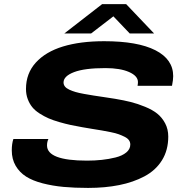

<svg xmlns="http://www.w3.org/2000/svg" viewBox="-20 -899 897 931"><path d="M292 -736.8 475.1 -878.9H591.8L727.1 -736.8H608.9L529.8 -819.8L421.9 -736.8ZM407.2 12.2Q340.8 12.2 288.1 7.3Q235.4 2.4 187 -10Q138.7 -22.5 106.7 -42.7Q74.7 -63 55.9 -95.2Q37.1 -127.4 37.1 -169.9Q37.1 -202.1 44.9 -225.1H214.8Q208 -211.4 208 -193.8Q208 -120.1 401.9 -120.1Q439.5 -120.1 473.6 -123.8Q507.8 -127.4 540.3 -135.5Q572.8 -143.6 592.3 -159.7Q611.8 -175.8 611.8 -198.2Q611.8 -210 605.2 -219.2Q598.6 -228.5 584.5 -235.6Q570.3 -242.7 555.7 -248Q541 -253.4 516.6 -258.3Q492.2 -263.2 473.9 -266.4Q455.6 -269.5 426 -274.2Q396.5 -278.8 378.9 -282.2Q345.7 -288.1 321.8 -293.2Q297.9 -298.3 267.3 -307.1Q236.8 -315.9 215.6 -325.2Q194.3 -334.5 172.1 -348.6Q149.9 -362.8 136.5 -379.4Q123 -396 114.5 -418.5Q106 -440.9 106 -467.8Q106 -543 153.6 -595.5Q201.2 -647.9 285.4 -673.6Q369.6 -699.2 484.9 -699.2Q647.5 -699.2 733.6 -655.3Q819.8 -611.3 819.8 -529.8Q819.8 -511.7 814 -482.9H647Q648.9 -492.7 648.9 -501Q648.9 -530.8 605.7 -549.8Q562.5 -568.8 491.2 -568.8Q390.1 -568.8 339.1 -549.3Q288.1 -529.8 288.1 -499Q288.1 -488.3 294.9 -479.5Q301.8 -470.7 316.2 -464.1Q330.6 -457.5 346.4 -452.9Q362.3 -448.2 387.7 -443.6Q413.1 -439 433.6 -435.8Q454.1 -432.6 485.4 -428Q516.6 -423.3 538.1 -419.9Q581.5 -412.6 614.5 -404.3Q647.5 -396 683.3 -381.3Q719.2 -366.7 742.4 -348.1Q765.6 -329.6 780.8 -301Q795.9 -272.5 795.9 -236.8Q795.9 -170.9 765.4 -121.8Q734.9 -72.8 680.4 -43.9Q626 -15.1 557.9 -1.5Q489.7 12.2 407.2 12.2Z"/></svg>

Font: Archivo Expanded
Style: Bold Italic
Weight: 700
Width: 7
Italic angle: -10°
Designer: Hector Gatti
Foundry: Omnibus-Type
Version: Version 2.001